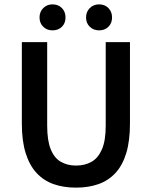

<svg xmlns="http://www.w3.org/2000/svg" viewBox="-20 -847 695 879"><path d="M328 12Q271 12 225.5 -4Q180 -20 147.5 -55Q115 -90 97.5 -146Q80 -202 80 -281V-654H196V-272Q196 -203 212.5 -163Q229 -123 259 -106Q289 -89 328 -89Q368 -89 398.5 -106Q429 -123 446.5 -163Q464 -203 464 -272V-654H575V-281Q575 -202 558 -146Q541 -90 508.5 -55Q476 -20 430.5 -4Q385 12 328 12ZM220 -708Q195 -708 178 -724.5Q161 -741 161 -767Q161 -793 178 -810Q195 -827 220 -827Q247 -827 263.5 -810Q280 -793 280 -767Q280 -741 263.5 -724.5Q247 -708 220 -708ZM434 -708Q408 -708 391 -724.5Q374 -741 374 -767Q374 -793 391 -810Q408 -827 434 -827Q460 -827 476.5 -810Q493 -793 493 -767Q493 -741 476.5 -724.5Q460 -708 434 -708Z"/></svg>

Font: Source Sans 3 SemiBold
Style: Regular
Weight: 600
Designer: Paul D. Hunt
Foundry: Adobe
Version: Version 3.046;hotconv 1.0.118;makeotfexe 2.5.65603